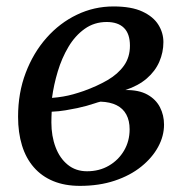

<svg xmlns="http://www.w3.org/2000/svg" viewBox="-20 -582 596 611"><path d="M234.5 9.5Q186 9.5 149.2 -5.8Q112.5 -21 87.5 -49.8Q62.5 -78.5 50 -119.2Q37.5 -160 37.5 -210.5Q37.5 -286.5 61.8 -350.2Q86 -414 128 -461.5Q170 -509 224.8 -535.2Q279.5 -561.5 341 -561.5Q398.5 -561.5 433.2 -545.2Q468 -529 484 -503.2Q500 -477.5 500 -448Q500 -415.5 487 -385.5Q474 -355.5 447 -332.2Q420 -309 379 -295.5Q422 -296 449 -281Q476 -266 489 -240.8Q502 -215.5 502 -185.5Q502 -149 483.2 -114.5Q464.5 -80 429.5 -51.8Q394.5 -23.5 345 -7Q295.5 9.5 234.5 9.5ZM257 -37Q296 -37 326.5 -54.8Q357 -72.5 374.8 -102.8Q392.5 -133 392.5 -170.5Q392.5 -198 382 -217.5Q371.5 -237 351 -247.2Q330.5 -257.5 300 -258.5Q292.5 -257 281 -253Q269.5 -249 255.5 -245.2Q241.5 -241.5 226 -238Q209 -234.5 188.5 -231Q168 -227.5 144.5 -226.5Q144 -218 143.8 -209.8Q143.5 -201.5 143.5 -192.5Q143.5 -149 156.8 -113.8Q170 -78.5 195.5 -57.8Q221 -37 257 -37ZM145.5 -270.5Q164.5 -272 180.8 -274.8Q197 -277.5 213 -282Q229 -286.5 246.5 -292.5Q289.5 -308 322.5 -327.2Q355.5 -346.5 374.5 -373.2Q393.5 -400 393.5 -436.5Q393.5 -474.5 374.5 -493.2Q355.5 -512 319.5 -512Q280 -512 249.5 -490.2Q219 -468.5 197.8 -432.8Q176.5 -397 163.8 -354.5Q151 -312 145.5 -270.5Z"/></svg>

Font: Merriweather 36pt
Style: Italic
Weight: 400
Italic angle: -7.8°
Version: Version 2.101